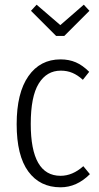

<svg xmlns="http://www.w3.org/2000/svg" viewBox="-20 -787 422 818"><path d="M360 -481 333 -447Q311 -467 288.5 -476.5Q266 -486 239 -486Q179 -486 145 -431Q111 -376 111 -259Q111 -38 238 -38Q289 -38 335 -79L363 -45Q307 11 238 11Q150 11 100.5 -56.5Q51 -124 51 -258Q51 -391 101 -462.5Q151 -534 238 -534Q274 -534 303 -521.5Q332 -509 360 -481ZM337 -767 361 -741 254 -634H219L112 -741L136 -767L237 -680Z"/></svg>

Font: Fira Sans Extra Condensed Light
Style: Regular
Weight: 300
Width: 1
Designer: Carrois Corporate & Edenspiekermann AG
Foundry: Carrois Corporate GbR & Edenspiekermann AG
Version: Version 4.203